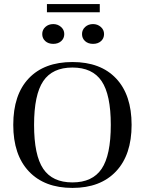

<svg xmlns="http://www.w3.org/2000/svg" viewBox="-20 -911 710 941"><path d="M45 -299Q45 -447 121 -527Q197 -607 335 -607Q473 -607 549 -526.5Q625 -446 625 -299Q625 -152 548.5 -71Q472 10 335 10Q198 10 121.5 -71Q45 -152 45 -299ZM523 -299Q523 -447 478 -513.5Q433 -580 335 -580Q237 -580 192 -513.5Q147 -447 147 -299Q147 -150 192 -83.5Q237 -17 335 -17Q433 -17 478 -83.5Q523 -150 523 -299ZM436 -793Q458 -793 474 -779Q490 -765 490 -744Q490 -723 475 -709.5Q460 -696 436 -696Q412 -696 397 -709.5Q382 -723 382 -744Q382 -765 397.5 -779Q413 -793 436 -793ZM241 -793Q263 -793 279 -779Q295 -765 295 -744Q295 -723 280 -709.5Q265 -696 241 -696Q217 -696 202 -709.5Q187 -723 187 -744Q187 -765 202.5 -779Q218 -793 241 -793ZM210 -851V-891H469V-851Z"/></svg>

Font: UnnaRegular
Style: Regular
Weight: 400
Designer: Jorge de Buen Unna
Foundry: Omnibus-Type
Version: Version 2.008;hotconv 1.0.109;makeotfexe 2.5.65596